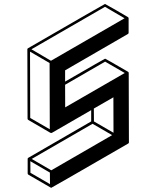

<svg xmlns="http://www.w3.org/2000/svg" viewBox="-20 -853 772 949"><path d="M233.4 75.2H231.9V74.7Q231 74.7 230.5 74.2L120.1 10.3Q117.2 8.3 116.7 4.4V-68.4Q117.2 -71.8 120.1 -73.2L430.7 -252.9V-308.6L236.3 -196.3L234.4 -195.8Q231.4 -195.8 230 -196.3H229.5L119.6 -260.3Q116.2 -262.7 116.2 -266.1L115.2 -609.9Q115.7 -613.3 118.7 -614.7Q497.1 -833.5 499 -833.5Q500.5 -833.5 556.6 -801Q612.8 -768.6 612.8 -768.1L613.8 -767.6V-767.1L614.7 -766.1L615.2 -763.7H615.7V-690.9Q615.7 -687 612.3 -685.1L301.8 -505.4V-449.7Q497.6 -563 499.5 -563Q501.5 -563 613.3 -498L613.8 -497.1L614.7 -496.6V-496.1H615.2L615.7 -494.6L616.2 -492.7L617.2 -148.9Q617.2 -145.5 613.8 -143.6Q235.4 75.2 233.4 75.2ZM302.2 -322.3 596.7 -492.2 499.5 -548.3 301.8 -434.1ZM226.1 -213.9 225.1 -541.5 128.4 -597.7 129.4 -270ZM231.9 -552.7 595.7 -762.7 499 -819.3 135.3 -609.4ZM227.1 57.1 226.6 0 129.9 -56.2 130.4 1ZM233.4 -11.2 534.2 -185.1 437.5 -241.2 136.7 -67.4ZM541 -196.8 540.5 -372.1 443.8 -316.4 444.3 -252.9Z"/></svg>

Font: 3D Isometric
Style: Bold
Weight: 700
Designer: GGBotNet
Foundry: GGBotNet
Version: 1.14